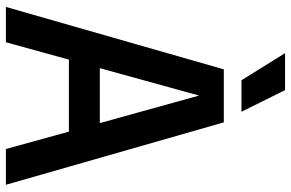

<svg xmlns="http://www.w3.org/2000/svg" viewBox="-188 -800 988 652"><g transform="rotate(90 306.0 -474.0)"><path d="M3.5 0 215.5 -740H395.5L607.5 0H486L427 -214H182.5L123.5 0ZM211.5 -319H398L304.5 -656ZM252.5 -800 160.5 -948H286L359.5 -800Z"/></g></svg>

Font: Encode Sans Condensed Condensed SemiBold
Style: Regular
Weight: 600
Width: 3
Designer: Multiple Designers
Foundry: Impallari Type
Version: Version 3.000; ttfautohint (v1.8.3) -l 8 -r 50 -G 200 -x 14 